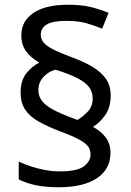

<svg xmlns="http://www.w3.org/2000/svg" viewBox="-20 -785 553 810"><path d="M67 -395Q67 -445 91 -475.5Q115 -506 146 -521Q110 -541 90 -568.5Q70 -596 70 -636Q70 -696 121 -730.5Q172 -765 267 -765Q323 -765 362 -755.5Q401 -746 438 -731L411 -664Q377 -678 343 -687.5Q309 -697 261 -697Q201 -697 176.5 -681.5Q152 -666 152 -638Q152 -620 164 -605.5Q176 -591 204.5 -576.5Q233 -562 284 -543Q336 -524 372 -502Q408 -480 427.5 -451.5Q447 -423 447 -383Q447 -332 424 -299.5Q401 -267 372 -250Q407 -231 426.5 -204.5Q446 -178 446 -140Q446 -71 388.5 -33Q331 5 228 5Q173 5 132 -3.5Q91 -12 59 -28V-103Q81 -93 109 -83.5Q137 -74 169 -68Q201 -62 232 -62Q306 -62 334 -83.5Q362 -105 362 -133Q362 -152 352.5 -166Q343 -180 315.5 -195.5Q288 -211 233 -231Q181 -251 143.5 -272Q106 -293 86.5 -322Q67 -351 67 -395ZM142 -405Q142 -381 155.5 -361.5Q169 -342 200.5 -324.5Q232 -307 285 -287L307 -279Q330 -293 350.5 -314.5Q371 -336 371 -370Q371 -395 357.5 -415Q344 -435 310 -453.5Q276 -472 214 -491Q186 -484 164 -461Q142 -438 142 -405Z"/></svg>

Font: Noto Sans Khmer
Style: Regular
Weight: 400
Designer: Danh Hong and the Monotype Design Team
Foundry: Monotype Imaging Inc.
Version: Version 2.003